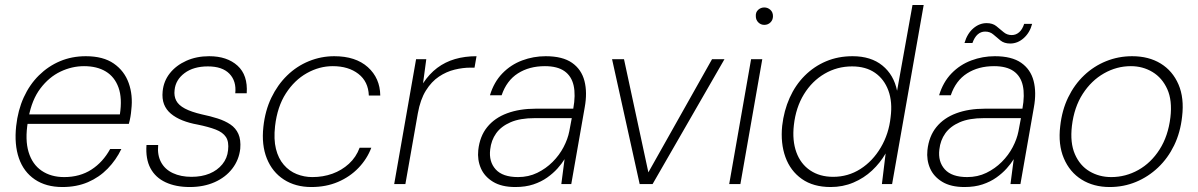

<svg xmlns="http://www.w3.org/2000/svg" viewBox="-20 -740 4818 772"><path d="M231 12Q165 12 120 -18.5Q75 -49 56 -104Q37 -159 45 -233Q52 -297 75.5 -348.5Q99 -400 136.5 -437Q174 -474 221.5 -494Q269 -514 325 -514Q395 -514 437.5 -484.5Q480 -455 497.5 -406Q515 -357 508 -299Q507 -285 504.5 -270.5Q502 -256 498 -242H78L85 -280H462Q472 -345 456.5 -388Q441 -431 405.5 -452.5Q370 -474 318 -474Q269 -474 223 -452Q177 -430 142.5 -384.5Q108 -339 95 -268L92 -250Q80 -178 95 -128.5Q110 -79 147.5 -53.5Q185 -28 238 -28Q301 -28 347.5 -58Q394 -88 423 -141H468Q447 -97 413 -62Q379 -27 333.5 -7.5Q288 12 231 12Z M743 12Q687 12 646 -7Q605 -26 585 -63.5Q565 -101 569 -157H616Q612 -117 627.5 -88Q643 -59 675 -44Q707 -29 750 -29Q791 -29 822.5 -42Q854 -55 874 -79.5Q894 -104 897 -136Q901 -170 888.5 -189Q876 -208 847.5 -219Q819 -230 775 -239Q741 -245 713.5 -256Q686 -267 667 -283Q648 -299 639.5 -321Q631 -343 634 -373Q638 -414 663 -445.5Q688 -477 729 -495.5Q770 -514 821 -514Q893 -514 935 -476Q977 -438 972 -365H926Q931 -414 902.5 -443.5Q874 -473 816 -473Q758 -473 722 -446Q686 -419 682 -378Q679 -354 688.5 -335.5Q698 -317 723.5 -303.5Q749 -290 792 -280Q826 -273 855.5 -263.5Q885 -254 906.5 -239.5Q928 -225 938.5 -201.5Q949 -178 946 -142Q941 -97 914 -62Q887 -27 843 -7.5Q799 12 743 12Z M1232 12Q1168 12 1121.5 -18Q1075 -48 1053 -102.5Q1031 -157 1039 -230Q1046 -295 1071 -347Q1096 -399 1134.5 -436.5Q1173 -474 1222 -494Q1271 -514 1324 -514Q1410 -514 1459 -470Q1508 -426 1509 -356H1463Q1461 -412 1421 -443Q1381 -474 1318 -474Q1264 -474 1214 -446Q1164 -418 1129.5 -364.5Q1095 -311 1086 -233Q1080 -180 1089.5 -141.5Q1099 -103 1121 -77.5Q1143 -52 1173 -40Q1203 -28 1236 -28Q1279 -28 1316.5 -41.5Q1354 -55 1383 -81.5Q1412 -108 1426 -146H1473Q1456 -101 1421.5 -65Q1387 -29 1339 -8.5Q1291 12 1232 12Z M1565 0 1653 -502H1694L1681 -405Q1706 -443 1738 -467Q1770 -491 1809.5 -502.5Q1849 -514 1896 -514L1888 -468H1871Q1841 -468 1808 -460Q1775 -452 1745 -432Q1715 -412 1692.5 -376Q1670 -340 1660 -284L1610 0Z M2052 12Q1997 12 1962.5 -9Q1928 -30 1913.5 -63.5Q1899 -97 1903 -136Q1909 -192 1939 -229Q1969 -266 2019 -284.5Q2069 -303 2134 -303H2285Q2295 -358 2286.5 -396Q2278 -434 2249.5 -454Q2221 -474 2171 -474Q2108 -474 2062.5 -445Q2017 -416 1997 -357H1950Q1966 -410 2000 -445Q2034 -480 2079.5 -497Q2125 -514 2174 -514Q2242 -514 2280 -487.5Q2318 -461 2330 -414.5Q2342 -368 2331 -308L2277 0H2237L2250 -100Q2239 -82 2221.5 -62.5Q2204 -43 2180 -26Q2156 -9 2124.5 1.5Q2093 12 2052 12ZM2063 -28Q2105 -28 2140 -45Q2175 -62 2202 -89Q2229 -116 2246 -148.5Q2263 -181 2269 -212L2279 -265H2130Q2071 -265 2033 -248.5Q1995 -232 1975 -204Q1955 -176 1951 -139Q1945 -90 1973 -59Q2001 -28 2063 -28Z M2552 0 2441 -502H2489L2587 -47L2843 -502H2893L2604 0Z M2912 0 3000 -502H3045L2957 0ZM3053 -640Q3039 -640 3029 -650Q3019 -660 3019 -675Q3018 -691 3028.5 -700.5Q3039 -710 3053 -710Q3067 -710 3077.5 -700.5Q3088 -691 3088 -675Q3088 -660 3078 -650Q3068 -640 3053 -640Z M3320 12Q3250 12 3204 -20.5Q3158 -53 3138 -108.5Q3118 -164 3125 -234Q3132 -295 3155 -346.5Q3178 -398 3215.5 -435.5Q3253 -473 3301.5 -493.5Q3350 -514 3408 -514Q3482 -514 3528 -476.5Q3574 -439 3587 -375L3649 -720H3694L3567 0H3526L3541 -123Q3519 -85 3486.5 -54.5Q3454 -24 3411.5 -6Q3369 12 3320 12ZM3330 -29Q3390 -29 3439.5 -60.5Q3489 -92 3521.5 -147Q3554 -202 3561 -269Q3569 -330 3552 -376Q3535 -422 3498 -447.5Q3461 -473 3406 -473Q3346 -473 3295.5 -443.5Q3245 -414 3212.5 -361Q3180 -308 3172 -237Q3165 -175 3182 -128Q3199 -81 3237.5 -55Q3276 -29 3330 -29Z M3858 12Q3803 12 3768.5 -9Q3734 -30 3719.5 -63.5Q3705 -97 3709 -136Q3715 -192 3745 -229Q3775 -266 3825 -284.5Q3875 -303 3940 -303H4091Q4101 -358 4092.5 -396Q4084 -434 4055.5 -454Q4027 -474 3977 -474Q3914 -474 3868.5 -445Q3823 -416 3803 -357H3756Q3772 -410 3806 -445Q3840 -480 3885.5 -497Q3931 -514 3980 -514Q4048 -514 4086 -487.5Q4124 -461 4136 -414.5Q4148 -368 4137 -308L4083 0H4043L4056 -100Q4045 -82 4027.5 -62.5Q4010 -43 3986 -26Q3962 -9 3930.5 1.5Q3899 12 3858 12ZM3869 -28Q3911 -28 3946 -45Q3981 -62 4008 -89Q4035 -116 4052 -148.5Q4069 -181 4075 -212L4085 -265H3936Q3877 -265 3839 -248.5Q3801 -232 3781 -204Q3761 -176 3757 -139Q3751 -90 3779 -59Q3807 -28 3869 -28ZM3858 -567Q3869 -605 3893.5 -626Q3918 -647 3947 -647Q3971 -647 3986 -635Q4001 -623 4015 -611Q4029 -599 4048 -599Q4065 -599 4078 -610.5Q4091 -622 4098 -644H4130Q4121 -609 4096.5 -587Q4072 -565 4042 -565Q4018 -565 4003 -577Q3988 -589 3974.5 -601Q3961 -613 3941 -613Q3924 -613 3911 -601.5Q3898 -590 3890 -567Z M4442 12Q4377 12 4329 -18Q4281 -48 4257.5 -103.5Q4234 -159 4243 -233Q4250 -297 4275 -348.5Q4300 -400 4339 -437Q4378 -474 4427.5 -494Q4477 -514 4532 -514Q4599 -514 4647 -484.5Q4695 -455 4718.5 -400.5Q4742 -346 4733 -271Q4726 -207 4701 -155.5Q4676 -104 4636.5 -66.5Q4597 -29 4547.5 -8.5Q4498 12 4442 12ZM4448 -28Q4506 -28 4557 -56.5Q4608 -85 4642.5 -139Q4677 -193 4686 -268Q4694 -336 4673.5 -381.5Q4653 -427 4614 -450.5Q4575 -474 4527 -474Q4470 -474 4419 -445Q4368 -416 4333.5 -362.5Q4299 -309 4290 -234Q4282 -166 4302 -120Q4322 -74 4361 -51Q4400 -28 4448 -28Z"/></svg>

Font: DM Sans 16pt ExtraLight
Style: Italic
Weight: 250
Italic angle: -10°
Version: Version 4.004;gftools[0.9.30]